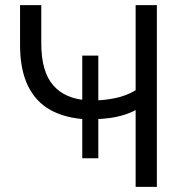

<svg xmlns="http://www.w3.org/2000/svg" viewBox="-20 -725 716 745"><path d="M506.3 0V-297.8Q485.7 -286.6 458.7 -278.5Q431.7 -270.4 402.1 -266.6Q372.5 -262.8 344.1 -262.4L361.5 -275.1V-110.8H299.2V-275.1L315.8 -261.9Q233.3 -266.4 176 -298.1Q118.6 -329.8 88.2 -392.5Q57.8 -455.2 57.8 -551V-705H140.2V-557Q140.2 -446.9 186.5 -393.9Q232.8 -340.8 321 -335.8L299.2 -325.3V-509.3H361.5V-325.3L341.3 -335.3Q384.3 -335.3 427.6 -344.4Q470.9 -353.5 506.3 -374.8V-705H588.7V0Z"/></svg>

Font: Nunito Sans 12pt ExtraLight
Style: Regular
Weight: 200
Designer: Vernon Adams
Foundry: Vernon Adams
Version: Version 3.101;gftools[0.9.27]